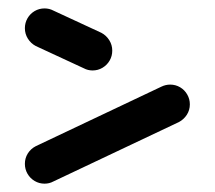

<svg xmlns="http://www.w3.org/2000/svg" viewBox="-20 -491 518 463"><path d="M40 -423Q40 -435.9 46.3 -446.9Q52.6 -457.8 63.5 -464.3Q74.4 -470.7 87.4 -470.7Q98.9 -470.7 108.5 -465.6L224.4 -411.9Q236.3 -405.6 243.5 -394.1Q250.7 -382.6 250.7 -368.9Q250.7 -355.9 244.4 -345Q238.1 -334.1 227.2 -327.6Q216.3 -321.1 203.3 -321.1Q191.9 -321.1 182.2 -326.3L66.3 -380Q54.4 -386.3 47.2 -397.8Q40 -409.3 40 -423ZM87.4 -48.1Q74.4 -48.1 63.5 -54.6Q52.6 -61.1 46.3 -72Q40 -83 40 -95.9Q40 -109.6 47 -120.9Q54.1 -132.2 66.3 -138.5L368.9 -281.9Q379.3 -287 390.4 -287Q403.3 -287 414.3 -280.6Q425.2 -274.1 431.5 -263.1Q437.8 -252.2 437.8 -239.3Q437.8 -225.6 430.6 -214.3Q423.3 -203 411.5 -196.7L108.5 -53.3Q98.9 -48.1 87.4 -48.1Z"/></svg>

Font: 26F Galaxy Hebrew Extra Bold
Style: Regular
Weight: 800
Designer: C₂₉H₂₅N₃O₅
Version: Version 1.000